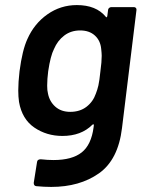

<svg xmlns="http://www.w3.org/2000/svg" viewBox="-20 -539 572 757"><path d="M419 -511H508Q513 -511 516 -507.5Q519 -504 518 -499L461 -34Q446 91 370 144.5Q294 198 182 198Q153 198 123 195Q113 194 113 182L126 100Q127 89 141 89Q168 92 191 92Q264 92 302 62Q340 32 349 -37L350 -45Q350 -52 344 -47Q300 -3 226 -3Q164 -3 115.5 -36Q67 -69 55 -137Q52 -158 52 -182Q52 -215 57 -258Q68 -342 88 -385Q115 -446 167 -482.5Q219 -519 283 -519Q359 -519 397 -473Q398 -470 400 -471Q402 -472 403 -475L406 -499Q406 -504 410 -507.5Q414 -511 419 -511ZM376 -259Q381 -295 381 -319Q381 -328 379 -346Q376 -379 354 -399Q332 -419 296 -419Q260 -419 233.5 -399Q207 -379 193 -346Q179 -319 170 -258Q166 -227 166 -201Q166 -182 169 -171Q175 -139 198 -118.5Q221 -98 257 -98Q295 -98 321 -118Q347 -138 358 -170Q364 -185 368 -202.5Q372 -220 376 -259Z"/></svg>

Font: Barlow SemiBold
Style: Italic
Weight: 600
Italic angle: -7°
Designer: Jeremy Tribby
Foundry: Tribby Type
Version: Version 1.408